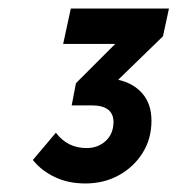

<svg xmlns="http://www.w3.org/2000/svg" viewBox="-20 -710 416 450"><path d="M57 -335 111 -399Q138 -363 183 -363Q209 -363 227 -379Q245 -395 246 -422Q247 -463 195 -463H148L158 -515L250 -607H128L146 -690H376L362 -625L257 -523Q293 -515 314 -490.5Q335 -466 335 -427Q335 -385 314.5 -352Q294 -319 259 -299.5Q224 -280 180 -280Q140 -280 108.5 -295Q77 -310 57 -335Z"/></svg>

Font: Radio Canada Condensed SemiBold
Style: Italic
Weight: 600
Width: 3
Italic angle: -12°
Designer: Charles Daoud, Etienne Aubert Bonn, Alexandre Saumier Demers, Jacques Le Bailly
Foundry: Radio-Canada
Version: Version 2.104; ttfautohint (v1.8.4.7-5d5b);gftools[0.9.28.de